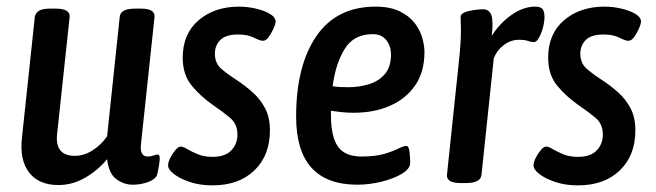

<svg xmlns="http://www.w3.org/2000/svg" viewBox="-20 -550 1978 579"><path d="M156 8Q97 8 68 -29.5Q39 -67 46 -133L85 -499Q87 -511 97.5 -517.5Q108 -524 131 -524H148Q192 -524 190 -499L152 -144Q146 -80 206 -80Q233 -80 259 -96.5Q285 -113 303 -139L341 -499Q343 -524 387 -524H405Q448 -524 446 -499L405 -114Q401 -78 426 -78Q435 -78 442.5 -81Q450 -84 455 -84Q464 -84 461 -63Q460 -53 457.5 -40Q455 -27 453 -21Q448 -9 426.5 -1Q405 7 381 7Q353 7 330.5 -10Q308 -27 303 -70Q276 -37 237.5 -14.5Q199 8 156 8Z M621 9Q582 9 551.5 -1.5Q521 -12 503.5 -26Q486 -40 487 -52Q487 -61 493.5 -74Q500 -87 509 -97.5Q518 -108 525 -108Q532 -108 544.5 -100.5Q557 -93 576 -85Q595 -77 621 -77Q659 -77 677.5 -96.5Q696 -116 696 -144Q696 -176 674 -194.5Q652 -213 624 -232Q585 -259 558 -292Q531 -325 531 -376Q531 -448 579 -489Q627 -530 701 -530Q726 -530 752 -524Q778 -518 795 -507.5Q812 -497 811 -483Q810 -475 804 -462Q798 -449 790 -438Q782 -427 773 -427Q764 -427 745.5 -436.5Q727 -446 698 -446Q661 -446 644.5 -429.5Q628 -413 628 -388Q628 -359 648 -342Q668 -325 693 -309Q719 -292 742 -271.5Q765 -251 779.5 -223.5Q794 -196 794 -157Q794 -81 747 -36Q700 9 621 9Z M1058 7Q873 7 873 -198Q873 -352 934 -441Q995 -530 1113 -530Q1156 -530 1185 -516Q1214 -502 1230.5 -480.5Q1247 -459 1253.5 -435.5Q1260 -412 1260 -393Q1260 -333 1232 -292.5Q1204 -252 1156 -231Q1108 -210 1047 -210Q1025 -210 1008.5 -212Q992 -214 978 -216Q978 -210 978 -204Q978 -137 999.5 -107.5Q1021 -78 1070 -78Q1112 -78 1139 -86Q1166 -94 1181.5 -102Q1197 -110 1205 -110Q1213 -110 1215 -91.5Q1217 -73 1217 -59Q1217 -41 1192 -26Q1167 -11 1130 -2Q1093 7 1058 7ZM1030 -287Q1063 -287 1092.5 -296Q1122 -305 1140.5 -326.5Q1159 -348 1159 -385Q1159 -412 1144.5 -429.5Q1130 -447 1104 -447Q1047 -447 1019.5 -402.5Q992 -358 983 -290Q995 -288 1006.5 -287.5Q1018 -287 1030 -287Z M1369 2Q1325 2 1328 -24L1364 -366Q1367 -393 1368.5 -416.5Q1370 -440 1370 -460Q1370 -472 1369.5 -481Q1369 -490 1369 -499Q1369 -508 1382 -513Q1395 -518 1411.5 -520Q1428 -522 1437 -522Q1455 -522 1461.5 -505Q1468 -488 1463 -442Q1487 -480 1522.5 -505Q1558 -530 1594 -530Q1611 -530 1616.5 -522Q1622 -514 1622 -499Q1622 -485 1617.5 -467.5Q1613 -450 1605.5 -436.5Q1598 -423 1590 -423Q1582 -423 1572.5 -426.5Q1563 -430 1545 -430Q1520 -430 1499 -414Q1478 -398 1469 -374L1432 -23Q1430 2 1385 2Z M1723 9Q1684 9 1653.5 -1.5Q1623 -12 1605.5 -26Q1588 -40 1589 -52Q1589 -61 1595.5 -74Q1602 -87 1611 -97.5Q1620 -108 1627 -108Q1634 -108 1646.5 -100.5Q1659 -93 1678 -85Q1697 -77 1723 -77Q1761 -77 1779.5 -96.5Q1798 -116 1798 -144Q1798 -176 1776 -194.5Q1754 -213 1726 -232Q1687 -259 1660 -292Q1633 -325 1633 -376Q1633 -448 1681 -489Q1729 -530 1803 -530Q1828 -530 1854 -524Q1880 -518 1897 -507.5Q1914 -497 1913 -483Q1912 -475 1906 -462Q1900 -449 1892 -438Q1884 -427 1875 -427Q1866 -427 1847.5 -436.5Q1829 -446 1800 -446Q1763 -446 1746.5 -429.5Q1730 -413 1730 -388Q1730 -359 1750 -342Q1770 -325 1795 -309Q1821 -292 1844 -271.5Q1867 -251 1881.5 -223.5Q1896 -196 1896 -157Q1896 -81 1849 -36Q1802 9 1723 9Z"/></svg>

Font: Asap Condensed Condensed Medium
Style: Italic
Weight: 500
Width: 3
Italic angle: -6°
Designer: Pablo Cosgaya
Foundry: Omnibus-Type
Version: Version 3.001; ttfautohint (v1.8.4.7-5d5b)